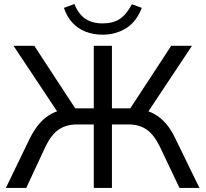

<svg xmlns="http://www.w3.org/2000/svg" viewBox="-20 -932 1019 952"><path d="M9 0 128 -246Q150 -290 176.5 -320.5Q203 -351 236.5 -368.5Q270 -386 310 -391L275 -362L47 -705H150L364 -378L341 -395H445V-705H535V-395H640L615 -378L829 -705H932L704 -362L669 -391Q710 -386 743 -368Q776 -350 802.5 -319.5Q829 -289 849 -246L969 0H870L772 -206Q743 -265 706.5 -290Q670 -315 616 -315H535V0H445V-315H363Q308 -315 271 -289.5Q234 -264 206 -206L110 0ZM488 -760Q443 -760 404.5 -775Q366 -790 338.5 -820Q311 -850 297 -893L349 -912Q369 -862 403 -839Q437 -816 489 -816Q541 -816 574 -838Q607 -860 634 -911L683 -893Q656 -823 604.5 -791.5Q553 -760 488 -760Z"/></svg>

Font: Nunito Sans 12pt Medium
Style: Regular
Weight: 500
Designer: Vernon Adams
Foundry: Vernon Adams
Version: Version 3.101;gftools[0.9.27]